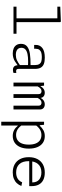

<svg xmlns="http://www.w3.org/2000/svg" viewBox="1042 -1858 1015 3140"><g transform="rotate(90 1550.0 -287.5)"><path d="M88.5 -49.5H531.5V0H88.5ZM279 0V-745L301.5 -717.5H88.5V-765L331.5 -775L341 -766V0Z M1106 -353V-87Q1106 -66.5 1112.2 -56.2Q1118.5 -46 1132.8 -43.8Q1147 -41.5 1172.5 -46.5V0Q1146 9 1121.5 9Q1094.5 9 1078 -1.8Q1061.5 -12.5 1054.2 -30Q1047 -47.5 1047 -69.5L1044 -78V-347.5Q1044 -395.5 1028 -421Q1012 -446.5 983.5 -455.2Q955 -464 911 -463.5Q869.5 -463 840.8 -454.8Q812 -446.5 794.5 -424.2Q777 -402 776.5 -362L776 -338H714V-365.5Q714 -433 765.2 -472.5Q816.5 -512 923 -512Q984.5 -512 1024.5 -497Q1064.5 -482 1085.2 -447Q1106 -412 1106 -353ZM985.5 -239.5Q913 -239.5 863.8 -229.2Q814.5 -219 787.8 -194.8Q761 -170.5 761 -129Q761 -99.5 774.5 -79.2Q788 -59 813.8 -48.8Q839.5 -38.5 875.5 -38.5Q925 -38.5 964.2 -56.5Q1003.5 -74.5 1052 -110.5L1058 -64.5H1041L1030.5 -56.5Q1001 -34.5 978.5 -21Q956 -7.5 924.5 2.2Q893 12 853.5 12Q804.5 12 769.2 -3.8Q734 -19.5 715.2 -49.8Q696.5 -80 696.5 -123.5Q696.5 -190 740.8 -224Q785 -258 859.2 -268.8Q933.5 -279.5 1050.5 -279.5L1064 -236.5Q1043 -238 1022.5 -238.8Q1002 -239.5 985.5 -239.5Z M1392 0H1330V-500H1380L1390 -420H1392ZM1519 0V-406.5Q1519 -435 1505.2 -446.8Q1491.5 -458.5 1471.5 -458.5Q1446.5 -458.5 1427.2 -442Q1408 -425.5 1394.5 -398.5Q1393 -395.5 1391.5 -392.5L1371.5 -442.5H1391.5Q1403 -465 1419 -480.5Q1435 -496 1454.8 -503.8Q1474.5 -511.5 1497 -511.5Q1535 -511.5 1558 -490.5Q1581 -469.5 1581 -431V0ZM1708 0V-406.5Q1708 -435 1694.2 -446.8Q1680.5 -458.5 1660.5 -458.5Q1636 -458.5 1616.8 -442.5Q1597.5 -426.5 1584 -400L1580.5 -392.5L1560.5 -442.5H1580.5Q1592 -465 1608 -480.5Q1624 -496 1643.8 -503.8Q1663.5 -511.5 1686 -511.5Q1724 -511.5 1747 -490.5Q1770 -469.5 1770 -431V0Z M2032 200H1970V-500H2020L2030 -410H2032ZM2202.5 12Q2149 12 2108.8 -9.5Q2068.5 -31 2037.5 -70H2020V-144Q2058.5 -89 2098.5 -65.8Q2138.5 -42.5 2185 -42.5Q2235 -42.5 2270.8 -66Q2306.5 -89.5 2325.5 -136Q2344.5 -182.5 2344.5 -250.5Q2344.5 -317 2326.2 -363Q2308 -409 2272.8 -433Q2237.5 -457 2187 -457Q2141 -457 2101 -434.2Q2061 -411.5 2020 -356.5V-430H2037Q2070.5 -469 2112 -490.5Q2153.5 -512 2206.5 -512Q2269 -512 2314.8 -481Q2360.5 -450 2385.2 -391.2Q2410 -332.5 2410 -250.5Q2410 -166.5 2384 -107.5Q2358 -48.5 2311.2 -18.2Q2264.5 12 2202.5 12Z M2801.5 -512Q2871.5 -512 2921.2 -487.8Q2971 -463.5 2997.2 -415.5Q3023.5 -367.5 3023.5 -298V-257.5H2594.5V-307H2991L2963 -283V-304.5Q2963 -381 2918 -418.8Q2873 -456.5 2799 -456.5Q2710.5 -456.5 2662.8 -402Q2615 -347.5 2615 -250Q2615 -148 2663.8 -95.8Q2712.5 -43.5 2800 -43.5Q2859 -43.5 2899.8 -67.8Q2940.5 -92 2961 -141.5L3021 -129Q3004.5 -86.5 2975.2 -55Q2946 -23.5 2902 -5.8Q2858 12 2800 12Q2724.5 12 2668.2 -18.5Q2612 -49 2581 -107.8Q2550 -166.5 2550 -250Q2550 -331.5 2580.5 -390.5Q2611 -449.5 2667.8 -480.8Q2724.5 -512 2801.5 -512Z"/></g></svg>

Font: Monaspace Neon Var
Style: Regular
Weight: 400
Designer: Riley Cran and the Lettermatic Team
Version: Version 1.000 (Monaspace Neon Var)